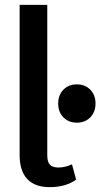

<svg xmlns="http://www.w3.org/2000/svg" viewBox="-20 -762 426 792"><path d="M61 -122V-742H175V-121Q175 -94 186 -82.5Q197 -71 222 -71Q247 -71 277 -84L294 -21Q251 10 185 10Q124 10 92.5 -23.5Q61 -57 61 -122ZM220 -335Q220 -370 241.5 -392Q263 -414 297 -414Q331 -414 352.5 -392Q374 -370 374 -335Q374 -300 352.5 -278Q331 -256 297 -256Q263 -256 241.5 -278Q220 -300 220 -335Z"/></svg>

Font: Sarabun SemiBold
Style: Regular
Weight: 600
Designer: Suppakit Chalermlarp | Katatrad Co.,Ltd.
Foundry: Cadson Demak Co.,Ltd.
Version: Version 1.000; ttfautohint (v1.6)